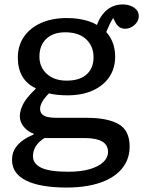

<svg xmlns="http://www.w3.org/2000/svg" viewBox="-20 -612 649 862"><path d="M280 230Q220 230 174 222Q128 214 97 198.5Q66 183 50 160Q34 137 34 106Q34 81 44 61Q54 41 75.5 23.5Q97 6 131 -8V-12Q106 -20 87.5 -42Q69 -64 69 -89Q69 -115 83.5 -144Q98 -173 140 -213V-216Q100 -235 80 -269.5Q60 -304 60 -353Q60 -407 87.5 -447Q115 -487 164.5 -509Q214 -531 281 -531Q308 -531 331.5 -527.5Q355 -524 376 -517.5Q397 -511 415 -500Q432 -545 461.5 -568.5Q491 -592 531 -592Q552 -592 568.5 -585Q585 -578 594 -566.5Q603 -555 603 -539Q603 -517 584 -500Q565 -483 542 -483Q527 -483 516.5 -490Q506 -497 499 -510L488 -531Q479 -517 472 -502.5Q465 -488 457 -468Q477 -446 487 -418Q497 -390 497 -358Q497 -305 470.5 -266Q444 -227 396 -205.5Q348 -184 283 -184Q260 -184 236 -186.5Q212 -189 200 -193Q180 -173 170 -155.5Q160 -138 160 -124Q160 -108 169 -99Q178 -90 195 -86.5Q212 -83 235 -83H372Q462 -83 512 -55Q562 -27 562 46Q562 81 549.5 109.5Q537 138 513 160.5Q489 183 454.5 198.5Q420 214 376 222Q332 230 280 230ZM288 159Q343 159 382.5 147.5Q422 136 443.5 116Q465 96 465 70Q465 39 439 23.5Q413 8 363 8H179Q153 25 140.5 45Q128 65 128 89Q128 123 165 141Q202 159 288 159ZM279 -250Q338 -250 369 -278Q400 -306 400 -355Q400 -405 366.5 -436Q333 -467 273 -467Q218 -467 187.5 -437.5Q157 -408 157 -358Q157 -310 190.5 -280Q224 -250 279 -250Z"/></svg>

Font: Literata Variable Black
Style: Regular
Weight: 900
Designer: Latin by Veronika Burian and Jose Scaglione. Greek by Irene Vlachou. Cyrillic by Vera Evstafieva.
Foundry: TypeTogether
Version: Version 3.021